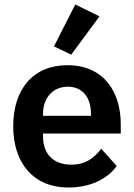

<svg xmlns="http://www.w3.org/2000/svg" viewBox="-20 -825 598 857"><path d="M285 12C382 12 458 -25 501 -84L432 -161C400 -120 362 -90 299 -90C215 -90 172 -141 172 -216V-229H519V-271C519 -414 444 -534 281 -534C128 -534 39 -427 39 -262C39 -95 131 12 285 12ZM283 -438C349 -438 386 -389 386 -317V-308H172V-316C172 -388 216 -438 283 -438ZM424 -752 316 -805 221 -618 298 -581Z"/></svg>

Font: IBM Plex Thai SemiBold
Style: Regular
Weight: 600
Designer: Mike Abbink, Paul van der Laan, Pieter van Rosmalen, Ben Mitchell, Mark Frömberg
Foundry: Bold Monday
Version: Version 1.0